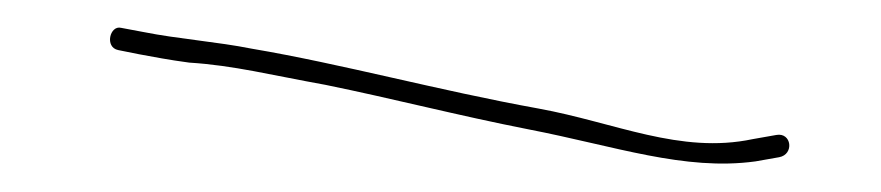

<svg xmlns="http://www.w3.org/2000/svg" viewBox="-20 -65 633 138"><path d="M65 -29 80 -26C91 -24 101 -22 116 -20C148 -18 175 -11 214 -4C263 6 309 18 360 28C422 40 472 58 523 51L540 48C551 46 549 30 538 32L521 35C469 46 422 23 367 13C295 0 226 -19 161 -30C136 -35 108 -37 83 -42L67 -45C59 -47 55 -31 65 -29Z"/></svg>

Font: Stray Cat
Style: ExLtExt
Weight: 200
Version: Version 1.0